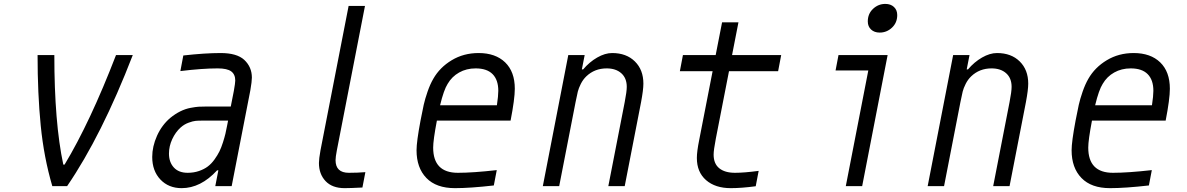

<svg xmlns="http://www.w3.org/2000/svg" viewBox="-20 -947 6040 977"><path d="M308.6 -109.4Q438.8 -325.5 570.3 -666.7H655.6Q497.4 -257.2 321.6 0H246.1Q203.1 -146.5 187.2 -308.3Q171.2 -470.1 171.2 -666.7H256.5Q256.5 -322.9 302.1 -109.4Z M1140.6 -333.3H1013Q988.9 -333.3 975.3 -332Q961.6 -330.7 939.5 -322.6Q917.3 -314.5 899.1 -298.2Q873 -274.7 856.4 -238.9Q839.8 -203.1 839.8 -165.4Q839.8 -121.7 864.6 -94.7Q889.3 -67.7 934.9 -67.7Q966.1 -67.7 992.5 -76.8Q1018.9 -85.9 1037.4 -99.9Q1056 -113.9 1071.6 -135.7Q1087.2 -157.6 1096.7 -176.8Q1106.1 -196 1114.6 -222.7Q1123 -249.3 1127 -266.3Q1130.9 -283.2 1135.4 -306.6ZM1102.9 -677.1Q1184.9 -677.1 1222.7 -642.6Q1261.7 -606.1 1261.7 -552.1Q1261.7 -532.6 1253.9 -487.6L1158.9 0H1075.5L1091.1 -80.1H1084.6Q1001.3 10.4 904.3 10.4Q837.9 10.4 796.2 -33.5Q754.6 -77.5 754.6 -148.4Q754.6 -201.8 779 -256.2Q803.4 -310.5 846.4 -347Q871.1 -367.2 897.1 -380.2Q923.2 -393.2 949.5 -398.1Q975.9 -403 990.9 -404Q1005.9 -404.9 1028 -404.9H1154.3L1169.9 -484.4Q1177.1 -524.7 1177.1 -537.1Q1177.1 -568.4 1156.6 -583.7Q1136.1 -599 1087.9 -599Q1009.8 -599 897.8 -585.3L912.8 -664.7Q1022.8 -677.1 1102.9 -677.1Z M1687.5 -132.2Q1687.5 -67.7 1755.2 -67.7Q1798.8 -67.7 1839.2 -71L1824.2 7.2Q1762.4 10.4 1733.7 10.4Q1670.6 10.4 1636.7 -25.4Q1602.9 -61.2 1602.9 -117.8Q1602.9 -138 1610.7 -181.6L1753.9 -916.7H1837.2L1694 -181.6Q1687.5 -147.8 1687.5 -132.2Z M2515.6 -485Q2515.6 -540.4 2486.7 -569.7Q2457.7 -599 2400.4 -599Q2353.5 -599 2316.4 -578.1Q2279.3 -557.3 2257.8 -520.2Q2238.3 -489.6 2219.4 -411.5H2508.5Q2515.6 -459 2515.6 -485ZM2184.2 -196Q2184.2 -67.7 2309.9 -67.7Q2386.1 -67.7 2507.8 -81.4L2492.8 -3.3Q2372.4 10.4 2294.9 10.4Q2199.9 10.4 2149.7 -41.3Q2099.6 -93.1 2099.6 -182.3Q2099.6 -225.9 2119.8 -333.3Q2129.6 -384.8 2136.1 -413.7Q2142.6 -442.7 2155.6 -480.5Q2168.6 -518.2 2184.9 -546.2Q2218.1 -604.2 2278.6 -640.6Q2339.2 -677.1 2415.4 -677.1Q2501.3 -677.1 2550.5 -629.6Q2599.6 -582 2599.6 -495.4Q2599.6 -443.4 2578.1 -333.3H2203.1Q2184.2 -233.7 2184.2 -196Z M3169.3 -505.2Q3169.3 -549.5 3141.6 -574.2Q3113.9 -599 3067.1 -599Q3005.9 -599 2963.5 -558.6Q2946.6 -542.3 2935.5 -520.2Q2924.5 -498 2920.2 -480.8Q2916 -463.5 2908.9 -427.7L2825.5 0H2742.2L2871.7 -666.7H2955.1L2940.8 -593.8H2947.3Q2979.2 -631.5 3018.9 -654.3Q3058.6 -677.1 3095.1 -677.1Q3167.3 -677.1 3210.6 -634.4Q3253.9 -591.8 3253.9 -521.5Q3253.9 -490.2 3242.2 -427.7L3158.9 0H3075.5L3158.9 -427.7Q3169.3 -481.1 3169.3 -505.2Z M3611.3 -160.2Q3611.3 -113.9 3640 -90.8Q3668.6 -67.7 3720.1 -67.7Q3766.3 -67.7 3840.5 -77.5L3825.5 0.7Q3753.3 10.4 3698.6 10.4Q3619.8 10.4 3572.9 -30.3Q3526 -71 3526 -143.2Q3526 -175.8 3537.8 -234.4L3606.1 -584.6H3439.5L3455.1 -666.7H3621.7L3654.3 -833.3H3737.6L3705.1 -666.7H3955.1L3939.5 -584.6H3689.5L3622.4 -240.9Q3611.3 -182.9 3611.3 -160.2Z M4395.8 -837.9Q4395.8 -877 4422.5 -902Q4449.2 -927.1 4485 -927.1Q4512.4 -927.1 4529 -911.5Q4545.6 -895.8 4545.6 -870.4Q4545.6 -831.4 4518.9 -806.3Q4492.2 -781.2 4456.4 -781.2Q4429 -781.2 4412.4 -796.9Q4395.8 -812.5 4395.8 -837.9ZM4283.9 0 4398.4 -588.5H4231.8L4246.7 -666.7H4496.7L4367.2 0Z M5127.6 -505.2Q5127.6 -549.5 5099.9 -574.2Q5072.3 -599 5025.4 -599Q4964.2 -599 4921.9 -558.6Q4904.9 -542.3 4893.9 -520.2Q4882.8 -498 4878.6 -480.8Q4874.3 -463.5 4867.2 -427.7L4783.9 0H4700.5L4830.1 -666.7H4913.4L4899.1 -593.8H4905.6Q4937.5 -631.5 4977.2 -654.3Q5016.9 -677.1 5053.4 -677.1Q5125.7 -677.1 5168.9 -634.4Q5212.2 -591.8 5212.2 -521.5Q5212.2 -490.2 5200.5 -427.7L5117.2 0H5033.9L5117.2 -427.7Q5127.6 -481.1 5127.6 -505.2Z M5849 -485Q5849 -540.4 5820 -569.7Q5791 -599 5733.7 -599Q5686.8 -599 5649.7 -578.1Q5612.6 -557.3 5591.1 -520.2Q5571.6 -489.6 5552.7 -411.5H5841.8Q5849 -459 5849 -485ZM5517.6 -196Q5517.6 -67.7 5643.2 -67.7Q5719.4 -67.7 5841.1 -81.4L5826.2 -3.3Q5705.7 10.4 5628.3 10.4Q5533.2 10.4 5483.1 -41.3Q5432.9 -93.1 5432.9 -182.3Q5432.9 -225.9 5453.1 -333.3Q5462.9 -384.8 5469.4 -413.7Q5475.9 -442.7 5488.9 -480.5Q5502 -518.2 5518.2 -546.2Q5551.4 -604.2 5612 -640.6Q5672.5 -677.1 5748.7 -677.1Q5834.6 -677.1 5883.8 -629.6Q5932.9 -582 5932.9 -495.4Q5932.9 -443.4 5911.5 -333.3H5536.5Q5517.6 -233.7 5517.6 -196Z"/></svg>

Font: TypoPRO Monoid
Style: Italic
Weight: 400
Width: 4
Italic angle: -11°
Monospace: yes
Version: Version 0.61